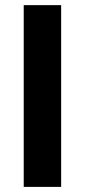

<svg xmlns="http://www.w3.org/2000/svg" viewBox="-20 -731 332 751"><path d="M219.2 0H72.8V-710.9H219.2Z"/></svg>

Font: MAUL Bold
Style: Bold
Weight: 700
Designer: MAUL
Version: Version 1.0; 2020; ttfautohint (v1.8.3)